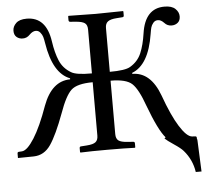

<svg xmlns="http://www.w3.org/2000/svg" viewBox="-55 -709 976 908"><g transform="rotate(-5 433.5 -255.0)"><path d="M5.9 0V-19Q5.9 -26.9 13.2 -26.9L27.8 -27.8Q52.7 -29.8 86.4 -83Q120.1 -136.2 154.8 -233.9Q196.8 -346.7 284.2 -347.2V-352.1Q204.1 -382.8 181.2 -527.8Q178.2 -546.9 175 -557.9Q171.9 -568.8 163.3 -579.3Q154.8 -589.8 142.1 -589.8Q127 -589.8 111.8 -574.2Q97.7 -559.1 78.1 -559.1Q61 -559.1 49.1 -569.1Q37.1 -579.1 37.1 -599.1Q37.1 -619.1 53.5 -635Q69.8 -650.9 104 -650.9Q196.8 -650.9 213.9 -533.2Q221.7 -479 237.8 -440.9Q253.9 -402.8 291 -380.9Q314.9 -365.7 389.2 -366.2V-574.2Q389.2 -596.2 377.2 -605Q365.2 -613.8 335 -616.2L309.1 -618.2Q301.3 -618.2 300.8 -626V-645L303.2 -647Q403.3 -645 431.2 -645Q463.4 -645 561 -647L563 -645V-626Q563 -618.2 555.2 -618.2L528.8 -616.2Q499 -614.3 486.6 -604.7Q474.1 -595.2 474.1 -574.2V-366.2Q548.3 -366.2 571.8 -380.9Q608.9 -402.8 625 -440.9Q641.1 -479 648.9 -533.2Q666 -651.4 758.8 -650.9Q793 -650.9 809.6 -635Q826.2 -619.1 826.2 -599.1Q826.2 -579.1 814 -569.1Q801.8 -559.1 785.2 -559.1Q764.2 -559.1 751 -574.2Q735.8 -590.3 721.2 -589.8Q708 -589.8 699.5 -579.3Q690.9 -568.8 688 -557.9Q685.1 -546.9 682.1 -527.8Q659.2 -382.8 579.1 -352.1V-347.2Q666 -347.2 708 -233.9Q743.2 -135.7 776.6 -82.8Q810.1 -29.8 835 -27.8L850.1 -26.9Q856.9 -26.9 856.9 -19V-15.1Q858.9 -11.2 858.9 -5.9L865.2 141.1H837.9Q829.1 82 790 37.1Q777.8 22.9 746.3 2Q714.8 -19 704.1 -29.8L710 -34.7Q677.2 -71.8 632.8 -190.9Q604 -272 575.9 -298.1Q547.9 -324.2 474.1 -324.2V-70.8Q474.1 -48.8 486.1 -39.8Q498 -30.8 528.8 -28.8L555.2 -26.9Q563 -26.9 563 -19V0L561 2Q513.2 0 432.1 0Q352.1 0 303.2 2L300.8 0V-19Q300.8 -26.9 308.1 -26.9L335 -28.8Q365.7 -30.8 377.4 -40.3Q389.2 -49.8 389.2 -70.8V-324.2Q314.9 -324.2 286.9 -298.1Q258.8 -272 230 -190.9Q192.9 -90.8 161.9 -45.4Q130.9 0 81.1 1L5.9 2Z"/></g></svg>

Font: Linux Libertine Display
Style: Regular
Weight: 400
Designer: Philipp H. Poll
Foundry: Philipp H. Poll
Version: Version 5.0.9